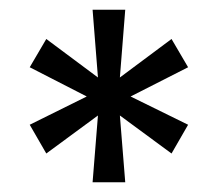

<svg xmlns="http://www.w3.org/2000/svg" viewBox="-20 -707 447 394"><path d="M170 -333 181 -470 75 -392 41 -451 158 -509 41 -569 75 -627 181 -548 170 -687H237L226 -548L332 -627L366 -569L248 -509L366 -451L332 -392L226 -470L237 -333Z"/></svg>

Font: Archivo SemiBold
Style: Regular
Weight: 400
Version: Version 2.001